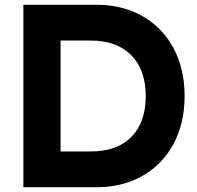

<svg xmlns="http://www.w3.org/2000/svg" viewBox="-20 -785 828 805"><path d="M78 -765H385Q493 -765 577 -717.5Q661 -670 707.5 -583Q754 -496 754 -382Q754 -268 707.5 -181.5Q661 -95 577 -47.5Q493 0 385 0H78ZM360 -150Q471 -150 531 -211Q591 -272 591 -382Q591 -492 530.5 -553.5Q470 -615 360 -615H234V-150Z"/></svg>

Font: Application
Style: Bold
Weight: 700
Designer: Wei Huang
Foundry: Wei Huang
Version: Version 0.012